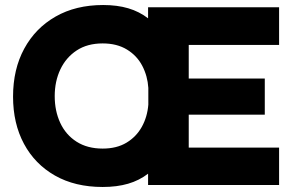

<svg xmlns="http://www.w3.org/2000/svg" viewBox="-20 -737 1164 765"><path d="M389 8Q279 8 199 -37.5Q119 -83 75.5 -164Q32 -245 32 -352Q32 -461 76.5 -543Q121 -625 201.5 -671Q282 -717 391 -717Q447 -717 491 -704Q535 -691 570 -664V-708H1092V-558H732V-424H1035V-280H732V-149H1092V0H570V-45Q535 -18 490.5 -5Q446 8 389 8ZM389 -145Q445 -145 484 -168.5Q523 -192 545 -231.5Q567 -271 571 -320V-387Q568 -434 547 -474.5Q526 -515 486 -539.5Q446 -564 389 -564Q328 -564 285.5 -536Q243 -508 220.5 -460.5Q198 -413 198 -354Q198 -295 220 -247.5Q242 -200 285 -172.5Q328 -145 389 -145Z"/></svg>

Font: Onest ExtraBold
Style: Regular
Weight: 800
Designer: Dmitri Voloshin, Andrey Kudryavtsev
Foundry: Dmitri Voloshin, Andrey Kudryavtsev
Version: Version 1.000;gftools[0.9.33]